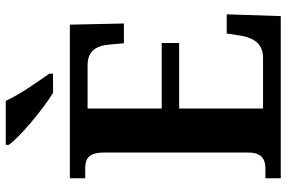

<svg xmlns="http://www.w3.org/2000/svg" viewBox="-180 -790 971 650"><g transform="rotate(-90 305.0 -465.5)"><path d="M315 -771H380V-784C353 -822 308 -886 288 -931H139V-921C163 -886 256 -807 315 -771ZM26 0H575L581 -183H516L509 -137C502 -93 482 -60 434 -60H262V-344H484V-403H262V-654H408C457 -654 475 -626 479 -577L483 -531H550L546 -714H26V-662H59C88 -662 113 -654 113 -600V-109C113 -67 92 -52 60 -52H26Z"/></g></svg>

Font: Noto Serif SemiCondensed
Style: Bold
Weight: 700
Width: 4
Designer: Monotype Design Team
Foundry: Monotype Imaging Inc.
Version: Version 2.015